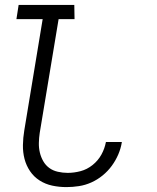

<svg xmlns="http://www.w3.org/2000/svg" viewBox="-20 -755 640 783"><path d="M251 8Q221 8 193 2Q165 -4 141.5 -19Q118 -34 102.5 -57Q87 -80 80 -107Q73 -134 73.5 -163.5Q74 -193 79 -223L154 -677H47L56 -735H283L284 -677H219L142 -213Q139 -193 138.5 -172.5Q138 -152 142.5 -133Q147 -114 156.5 -97.5Q166 -81 181 -70Q196 -59 216 -54.5Q236 -50 256 -50Q282 -50 308.5 -57Q335 -64 357.5 -82Q380 -100 393.5 -124.5Q407 -149 412 -176H477Q473 -150 462.5 -125.5Q452 -101 436 -79Q420 -57 398.5 -39.5Q377 -22 352.5 -11Q328 0 302 4Q276 8 251 8Z"/></svg>

Font: Iosevka HT Light Extended
Style: Italic
Weight: 300
Width: 7
Italic angle: -9°
Monospace: yes
Designer: Belleve Invis
Foundry: Belleve Invis
Version: Version 32.3.0; ttfautohint (v1.8.4)